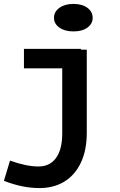

<svg xmlns="http://www.w3.org/2000/svg" viewBox="-53 -720 613 978"><path d="M419 -629Q419 -599 392.5 -579.5Q366 -560 321 -560Q277 -560 249.5 -579.5Q222 -599 222 -629Q222 -660 249.5 -680Q277 -700 321 -700Q366 -700 392.5 -680Q419 -660 419 -629ZM359 -467H389V-44Q389 46 358.5 109.5Q328 173 274 205.5Q220 238 148 238Q61 238 -33 201L-2 98Q81 128 143 128Q201 128 232.5 84.5Q264 41 264 -41V-372H69V-471H359Z"/></svg>

Font: BioRhyme Expanded
Style: Bold
Weight: 700
Width: 7
Designer: Aoife Mooney
Foundry: Aoife Mooney Type
Version: Version 1.000